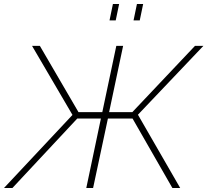

<svg xmlns="http://www.w3.org/2000/svg" viewBox="-48 -939 1036 959"><path d="M-28 0 314 -365 112 -710H151L344 -379H463L533 -710H567L497 -379H613L926 -710H968L641 -366L852 0H813L614 -347H491L417 0H383L456 -347H338L14 0ZM499 -837 516 -919H547L530 -837ZM619 -837 636 -919H667L650 -837Z"/></svg>

Font: Raleway ExtraLight
Style: Italic
Weight: 200
Italic angle: -12°
Designer: Matt McInerney, Pablo Impallari, Rodrigo Fuenzalida
Foundry: Matt McInerney, Pablo Impallari, Rodrigo Fuenzalida
Version: Version 4.026